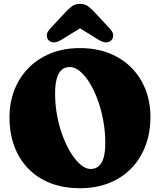

<svg xmlns="http://www.w3.org/2000/svg" viewBox="-20 -974 844 1014"><path d="M402.5 -720Q488 -720 556.8 -692.8Q625.5 -665.5 674 -616.5Q722.5 -567.5 748.5 -501Q774.5 -434.5 774.5 -356Q774.5 -274 748.8 -205.2Q723 -136.5 674.5 -86Q626 -35.5 557.2 -7.8Q488.5 20 402.5 20Q315 20 246 -7Q177 -34 128.8 -84Q80.5 -134 55.2 -202.8Q30 -271.5 30 -355Q30 -430 55 -496Q80 -562 128 -612.2Q176 -662.5 245.2 -691.2Q314.5 -720 402.5 -720ZM536 -220Q536 -280 525.2 -338Q514.5 -396 495.8 -447Q477 -498 453 -536.8Q429 -575.5 402 -597.8Q375 -620 348.5 -620Q322 -620 304.8 -604.2Q287.5 -588.5 279.2 -557.2Q271 -526 271 -480Q271 -418.5 282.2 -360Q293.5 -301.5 313 -251Q332.5 -200.5 356.8 -162.5Q381 -124.5 407.2 -103Q433.5 -81.5 458 -81.5Q482.5 -81.5 500 -95.2Q517.5 -109 526.8 -139.5Q536 -170 536 -220ZM450.5 -854H354.5L500.5 -764Q542.5 -738 567 -760.5Q576.5 -769 577.8 -785.5Q579 -802 562.5 -820L486.5 -902Q465 -925 447.5 -939.2Q430 -953.5 402.5 -953.5Q375 -953.5 357.5 -939.2Q340 -925 318.5 -902L242.5 -820Q226 -802 227.2 -785.5Q228.5 -769 238 -760.5Q262.5 -738 304.5 -764Z"/></svg>

Font: Fraunces SuperSoft Wonky
Style: Regular
Weight: 900
Version: Version 1.000;[b76b70a41]